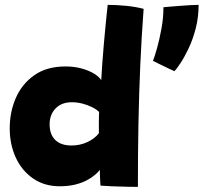

<svg xmlns="http://www.w3.org/2000/svg" viewBox="-20 -746 816 770"><path d="M383 -1.5Q382.5 -8 381.8 -19.8Q381 -31.5 380.8 -44Q380.5 -56.5 380.5 -65Q374 -56 361 -44.8Q348 -33.5 328.2 -23Q308.5 -12.5 281.5 -5.8Q254.5 1 219.5 1Q158 1 112.8 -30.2Q67.5 -61.5 43.2 -114.2Q19 -167 19 -231.5Q19 -297 43.5 -353.2Q68 -409.5 117.8 -444.5Q167.5 -479.5 242.5 -479.5Q277.5 -479.5 306.8 -471.5Q336 -463.5 356.8 -451Q377.5 -438.5 386 -424.5Q387.5 -454.5 390.2 -491.2Q393 -528 396.2 -566.2Q399.5 -604.5 402.8 -638Q406 -671.5 408.5 -695.2Q411 -719 412 -726.5Q444 -726.5 484.2 -722.8Q524.5 -719 556 -710.5Q547.5 -596.5 542.5 -483Q537.5 -369.5 535.2 -249.8Q533 -130 533 3.5Q520.5 3.5 491.5 3Q462.5 2.5 432 1.2Q401.5 0 383 -1.5ZM267 -162.5Q284 -162.5 300 -166Q316 -169.5 330 -176Q344 -182.5 356 -191.5Q368 -200.5 376.5 -211.5Q376.5 -221 376.5 -233Q376.5 -245 376.5 -257Q376.5 -269 376.8 -279.5Q377 -290 377.5 -297Q367 -307.5 348.8 -316.5Q330.5 -325.5 309.5 -330.8Q288.5 -336 268 -336Q227 -336 203 -311.2Q179 -286.5 179 -247.5Q179 -206.5 201.8 -184.5Q224.5 -162.5 267 -162.5ZM776.5 -726.5Q776.5 -676.5 764.8 -631.5Q753 -586.5 736 -551Q719 -515.5 703.2 -491.8Q687.5 -468 679.5 -460.5Q671.5 -464 652.5 -473Q633.5 -482 615.5 -491Q597.5 -500 593.5 -502Q600 -518 609.8 -552.8Q619.5 -587.5 627.5 -631Q635.5 -674.5 635.5 -717Q641.5 -718 660.2 -719.2Q679 -720.5 701.8 -722.5Q724.5 -724.5 745.2 -725.5Q766 -726.5 776.5 -726.5Z"/></svg>

Font: Grandstander Thin ExtraBold
Style: Regular
Weight: 800
Version: Version 1.200